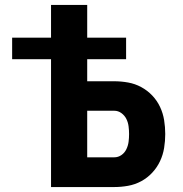

<svg xmlns="http://www.w3.org/2000/svg" viewBox="-20 -755 740 775"><path d="M186 0V-516H29V-603H186V-735H332V-603H489V-516H332V-427H441Q469 -427 497 -422Q525 -417 550 -403.5Q575 -390 594.5 -369.5Q614 -349 626 -323.5Q638 -298 642.5 -270Q647 -242 647 -214Q647 -186 642.5 -158Q638 -130 626 -104.5Q614 -79 594.5 -58Q575 -37 550 -23.5Q525 -10 497 -5Q469 0 441 0ZM441 -120Q457 -120 470 -129Q483 -138 490 -152.5Q497 -167 499 -182.5Q501 -198 501 -214Q501 -229 499 -245Q497 -261 490 -275Q483 -289 470 -298.5Q457 -308 441 -308H332V-120Z"/></svg>

Font: Iosevka Aile Heavy
Style: Regular
Weight: 900
Designer: Belleve Invis
Foundry: Belleve Invis
Version: Version 31.1.0; ttfautohint (v1.8.4)